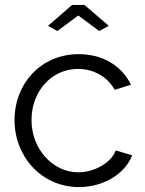

<svg xmlns="http://www.w3.org/2000/svg" viewBox="-20 -750 589 780"><path d="M175 -645 213 -624 298 -687 383 -624 422 -645 323 -730H273ZM301 10C401 10 488 -44 517 -119L450 -139C434 -91 365 -50 298 -50C195 -50 108 -144 108 -262C108 -381 191 -470 297 -470C361 -470 417 -438 446 -385L512 -406C475 -482 398 -530 300 -530C146 -530 39 -410 39 -262C39 -114 149 10 301 10Z"/></svg>

Font: FIGSv2-sans-serif
Style: Regular
Weight: 400
Designer: Matt McInerney, Pablo Impallari, Rodrigo Fuenzalida,Mirko Velimirovic
Foundry: Matt McInerney, Pablo Impallari, Rodrigo Fuenzalida
Version: Version 4.021;hotconv 1.0.109;makeotfexe 2.5.65596